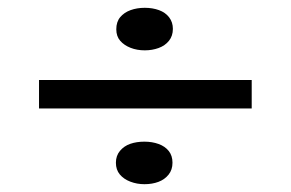

<svg xmlns="http://www.w3.org/2000/svg" viewBox="-20 -521 746 492"><path d="M80 -243V-316H625V-243ZM350 -49Q331 -49 314 -55.5Q297 -62 287 -74Q277 -86 277 -104Q277 -122 287.5 -134.5Q298 -147 314 -152.5Q330 -158 350 -158Q370 -158 386.5 -152Q403 -146 412.5 -134Q422 -122 422 -104Q422 -86 412 -73.5Q402 -61 386 -55Q370 -49 350 -49ZM351 -392Q331 -392 314.5 -398.5Q298 -405 288 -416.5Q278 -428 278 -446Q278 -465 288 -477Q298 -489 314.5 -495Q331 -501 351 -501Q371 -501 387.5 -495Q404 -489 413.5 -476.5Q423 -464 423 -447Q423 -429 413 -416.5Q403 -404 386.5 -398Q370 -392 351 -392Z"/></svg>

Font: Lexend Exa Light
Style: Regular
Weight: 300
Designer: Bonnie Shaver-Troup, Thomas Jockin
Foundry: Lexend
Version: Version 1.007